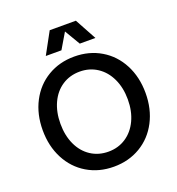

<svg xmlns="http://www.w3.org/2000/svg" viewBox="-163 -1054 1104 1200"><g transform="rotate(-20 389.5 -453.5)"><path d="M48 -350Q48 -456 91.5 -539.5Q135 -623 213 -669.5Q291 -716 390 -716Q489 -716 567 -669.5Q645 -623 688.5 -539.5Q732 -456 732 -350Q732 -244 688.5 -160.5Q645 -77 567 -30.5Q489 16 390 16Q291 16 213 -30.5Q135 -77 91.5 -160.5Q48 -244 48 -350ZM390 -84Q455 -84 506 -117.5Q557 -151 585.5 -211.5Q614 -272 614 -350Q614 -428 585.5 -488.5Q557 -549 506 -582.5Q455 -616 390 -616Q324 -616 273 -582.5Q222 -549 194 -488.5Q166 -428 166 -350Q166 -272 194 -211.5Q222 -151 273 -117.5Q324 -84 390 -84ZM477 -923 555 -780H451L390 -883L329 -780H225L303 -923Z"/></g></svg>

Font: MedMera Sans Semibold
Style: Regular
Weight: 600
Designer: Kasper Nordkvist
Foundry: UNCUT.wtf
Version: Version 1.300